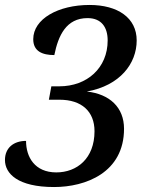

<svg xmlns="http://www.w3.org/2000/svg" viewBox="-22 -744 601 774"><path d="M196 10C323 10 478 -48 478 -225C478 -311 420 -365 328 -375C462 -399 529 -488 529 -581C529 -672 453 -724 339 -724C213 -724 112 -668 112 -586C112 -537 149 -522 197 -522C213 -601 245 -671 331 -671C387 -671 412 -634 412 -581C412 -470 329 -396 217 -396H185L175 -342H218C307 -342 359 -295 359 -215C359 -105 288 -49 205 -49C118 -49 83 -111 83 -176C33 -176 -2 -148 -2 -99C-2 -44 50 10 196 10Z"/></svg>

Font: Noto Serif Tamil Medium
Style: Italic
Weight: 500
Italic angle: -12°
Designer: Indian Type Foundry, Tom Grace, and the Monotype Design Team
Foundry: Monotype Imaging Inc.
Version: Version 2.003